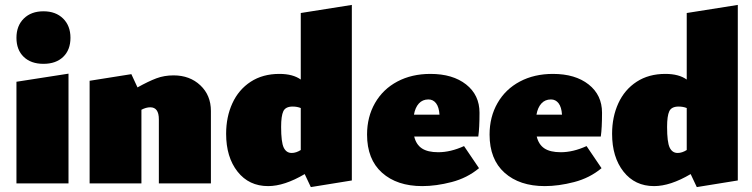

<svg xmlns="http://www.w3.org/2000/svg" viewBox="-20 -747 3064 782"><path d="M47 -414 259 -447V0H47ZM47 -593Q47 -642 77 -671.5Q107 -701 157 -701Q207 -701 237 -671.5Q267 -642 267 -593Q267 -544 237.5 -515.5Q208 -487 157 -487Q106 -487 76.5 -515.5Q47 -544 47 -593Z M839 -295V0H627V-261Q627 -310 592 -310Q575 -310 556 -300V0H345V-418L515 -445L540 -391Q585 -416 617 -428Q649 -440 687 -440Q753 -440 796 -399.5Q839 -359 839 -295Z M1413 -727V-12L1246 15L1221 -38Q1138 11 1072 11Q994 11 947.5 -48Q901 -107 901 -202Q901 -271 926.5 -326.5Q952 -382 1001 -414Q1050 -446 1118 -446Q1173 -446 1205 -423V-694ZM1168 -124Q1186 -124 1205 -136V-307Q1190 -313 1172 -313Q1143 -313 1134 -294Q1125 -275 1125 -230Q1125 -168 1135.5 -146Q1146 -124 1168 -124Z M1870 -152 1931 -62Q1883 -22 1819.5 -5.5Q1756 11 1700 11Q1597 11 1536 -43.5Q1475 -98 1475 -199Q1475 -271 1507.5 -327.5Q1540 -384 1598.5 -415Q1657 -446 1733 -446Q1824 -446 1878.5 -403Q1933 -360 1933 -288Q1933 -225 1928 -191H1667Q1675 -158 1698.5 -142.5Q1722 -127 1765 -127Q1815 -127 1870 -152ZM1666 -280H1770Q1768 -311 1756 -326.5Q1744 -342 1725 -342Q1701 -342 1686 -325.5Q1671 -309 1666 -280Z M2369 -152 2430 -62Q2382 -22 2318.5 -5.5Q2255 11 2199 11Q2096 11 2035 -43.5Q1974 -98 1974 -199Q1974 -271 2006.5 -327.5Q2039 -384 2097.5 -415Q2156 -446 2232 -446Q2323 -446 2377.5 -403Q2432 -360 2432 -288Q2432 -225 2427 -191H2166Q2174 -158 2197.5 -142.5Q2221 -127 2264 -127Q2314 -127 2369 -152ZM2165 -280H2269Q2267 -311 2255 -326.5Q2243 -342 2224 -342Q2200 -342 2185 -325.5Q2170 -309 2165 -280Z M2985 -727V-12L2818 15L2793 -38Q2710 11 2644 11Q2566 11 2519.5 -48Q2473 -107 2473 -202Q2473 -271 2498.5 -326.5Q2524 -382 2573 -414Q2622 -446 2690 -446Q2745 -446 2777 -423V-694ZM2740 -124Q2758 -124 2777 -136V-307Q2762 -313 2744 -313Q2715 -313 2706 -294Q2697 -275 2697 -230Q2697 -168 2707.5 -146Q2718 -124 2740 -124Z"/></svg>

Font: Ysabeau Black
Style: Regular
Weight: 900
Designer: Christian Thalmann (Catharsis Fonts)
Version: Version 0.003